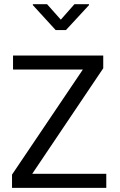

<svg xmlns="http://www.w3.org/2000/svg" viewBox="-20 -908 579 928"><path d="M493.7 -67.9V0H38.1V-64L380.4 -571.8H43V-639.6H479V-578.1L135.7 -67.9ZM410.2 -887.7V-883.3L298.8 -762.7H249L138.7 -883.3V-887.7H207.5L273.9 -813L339.8 -887.7Z"/></svg>

Font: Yantramanav
Style: Regular
Weight: 400
Version: Version 1.000;PS 1.0;hotconv 1.0.72;makeotf.lib2.5.5900; ttf